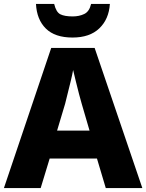

<svg xmlns="http://www.w3.org/2000/svg" viewBox="-20 -962 749 982"><path d="M521 0 476 -151H234L188 0H0L242 -717H464L708 0ZM398 -431Q393 -447 384.5 -480Q376 -513 367.5 -547.5Q359 -582 354 -604Q350 -581 342 -548Q334 -515 326 -483.5Q318 -452 313 -431L272 -294H438ZM542 -942Q537 -864 488 -817Q439 -770 351 -770Q261 -770 214.5 -816Q168 -862 164 -942H257Q267 -900 288.5 -889Q310 -878 352 -878Q385 -878 411 -890.5Q437 -903 446 -942Z"/></svg>

Font: Noto Sans Syriac Eastern ExtraBold
Style: Regular
Weight: 800
Designer: Patrick Giasson and the Monotype Design Team
Foundry: Monotype Imaging Inc.
Version: Version 3.001